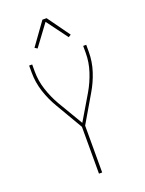

<svg xmlns="http://www.w3.org/2000/svg" viewBox="-175 -1043 850 1125"><g transform="rotate(-20 250.0 -480.5)"><path d="M240 0V-292L141 -461Q110 -513 91 -571.5Q72 -630 72 -691V-735H91V-691Q91 -633 109.5 -576.5Q128 -520 157 -470L250 -313L343 -470Q372 -520 390.5 -576.5Q409 -633 409 -691V-735H428V-691Q428 -630 409 -571.5Q390 -513 359 -461L260 -292V0ZM153 -812 137 -822 237 -961H263L363 -822L347 -812L250 -943Z"/></g></svg>

Font: Iosevka Term Curly Thin
Style: Regular
Weight: 100
Designer: Belleve Invis
Foundry: Belleve Invis
Version: Version 32.3.0